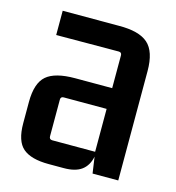

<svg xmlns="http://www.w3.org/2000/svg" viewBox="-96 -696 723 787"><g transform="rotate(15 265.5 -302.0)"><path d="M181 9Q106 9 71.5 -20.5Q37 -50 37 -126V-216Q37 -296 73.5 -327.5Q110 -359 195 -359H352V-498Q352 -511 339 -511L74 -510V-613H312Q398 -614 436 -580.5Q474 -547 474 -464V0H365L355 -69Q347 -30 320.5 -10.5Q294 9 245 9ZM352 -89V-271H170Q157 -271 157 -258V-103Q157 -89 170 -89Z"/></g></svg>

Font: Kdam Thmor Pro
Style: Regular
Weight: 400
Designer: Sovichet Tep, Longdey Hak
Foundry: Anagata Design
Version: Version 1.003; ttfautohint (v1.8.4.7-5d5b)